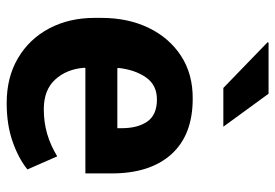

<svg xmlns="http://www.w3.org/2000/svg" viewBox="-143 -659 812 566"><g transform="rotate(90 263.0 -376.0)"><path d="M283.7 10.3Q207.5 10.3 151.1 -23.2Q94.7 -56.6 63.7 -115.2Q32.7 -173.8 32.7 -249V-268.6Q32.7 -347.2 62 -408Q91.3 -468.8 144.8 -503.7Q198.2 -538.6 271 -538.1Q377.9 -538.1 434.6 -475.3Q491.2 -412.6 491.2 -299.3V-221.7H180.7L179.7 -218.8Q183.6 -166.5 214.4 -132.8Q245.1 -99.1 301.8 -99.1Q340.8 -99.1 374.8 -109.1Q408.7 -119.1 440.9 -138.7L479.5 -50.8Q446.8 -24.4 397.2 -7.1Q347.7 10.3 283.7 10.3ZM181.6 -315.9H357.9V-328.6Q357.9 -376.5 338.1 -404.5Q318.4 -432.6 273.4 -432.6Q230.5 -432.6 208 -400.1Q185.5 -367.7 180.2 -318.4ZM353.5 -628.4H239.3L104.5 -758.8L105.5 -761.7H256.3Z"/></g></svg>

Font: Roboto Slab
Style: Bold
Weight: 700
Designer: Google
Version: Version 2.000; ttfautohint (v1.8.1.43-b0c9)